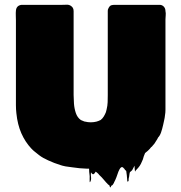

<svg xmlns="http://www.w3.org/2000/svg" viewBox="-20 -721 786 832"><path d="M462 84Q461 85 460.5 88Q460 91 458 91Q456 90 455.5 87Q455 84 453 81Q452 81 451.5 80.5Q451 80 451 80Q450 80 450 79.5Q450 79 449 79Q439 69 430 58Q421 47 410 37Q409 35 406 32Q404 30 401 27.5Q398 25 395 23Q394 23 393.5 24.5Q393 26 392 27Q388 33 385 34Q382 35 378 31Q377 30 375.5 27.5Q374 25 374 27Q373 37 374.5 47.5Q376 58 371 67Q369 71 368.5 65.5Q368 60 368.5 51Q369 42 368 37Q367 30 366.5 23.5Q366 17 366 10H358Q325 9 293 4Q286 3 278.5 2Q271 1 264 0Q249 -3 241 -6Q228 -10 215 -15Q202 -20 189 -26Q178 -31 168 -36.5Q158 -42 149 -49L134 -61Q130 -64 126.5 -67Q123 -70 120 -73Q119 -74 118.5 -75Q118 -76 116 -77Q89 -106 72.5 -143.5Q56 -181 51 -230Q49 -247 49 -265Q49 -283 49 -301V-633Q49 -642 48.5 -653.5Q48 -665 49 -675Q51 -697 73 -700H248Q258 -700 269 -700.5Q280 -701 288 -695Q292 -692 295 -688Q297 -685 298 -681.5Q299 -678 299 -673V-309Q299 -294 300.5 -272.5Q302 -251 308.5 -231.5Q315 -212 330 -201Q333 -200 336 -198.5Q339 -197 342 -196Q346 -194 349 -194Q361 -191 373 -191Q386 -191 398 -194L407 -197Q413 -199 416 -201Q424 -207 429.5 -216Q435 -225 439 -235L442 -247Q446 -263 446.5 -278.5Q447 -294 447 -309V-673Q447 -679 448.5 -682Q450 -685 452 -689Q457 -697 463.5 -698.5Q470 -700 476 -700H674Q684 -699 690.5 -691.5Q697 -684 697 -673Q699 -664 698 -654.5Q697 -645 697 -637V-266Q697 -257 697 -245Q697 -233 695 -222Q694 -211 691.5 -200.5Q689 -190 687 -180Q683 -162 678 -147.5Q673 -133 665 -125Q662 -118 657 -111Q650 -98 640 -88Q640 -88 639.5 -87.5Q639 -87 639 -86Q636 -85 633 -81Q630 -77 629 -76L621 -68Q617 -64 615 -63L609 -58Q609 -58 608.5 -57.5Q608 -57 608 -56Q605 -50 603 -43.5Q601 -37 599 -30Q595 -20 590.5 -11Q586 -2 579 6L568 18Q565 24 565 22Q564 16 563.5 9.5Q563 3 563 -3L554 14Q554 15 553.5 15Q553 15 553 16Q551 18 548.5 20.5Q546 23 543 25Q541 31 540.5 37.5Q540 44 538 51Q537 55 537.5 59.5Q538 64 534 66Q532 67 531.5 63Q531 59 531 56Q530 47 529.5 38.5Q529 30 527 20Q526 19 525 18Q524 17 523 16Q522 16 521 14Q520 12 521 14Q520 12 519 10.5Q518 9 516 8Q515 7 514.5 6Q514 5 512 4Q509 2 505 4Q501 7 498 12.5Q495 18 493 23Q489 35 484.5 47Q480 59 474 70V71Q472 75 469 79Q466 83 462 84Z"/></svg>

Font: Rubik Wet Paint
Style: Regular
Weight: 400
Designer: Hubert and Fischer, NaN
Foundry: Hubert and Fischer, NaN
Version: Version 2.200